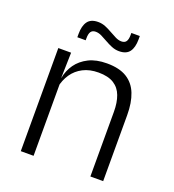

<svg xmlns="http://www.w3.org/2000/svg" viewBox="-123 -757 771 853"><g transform="rotate(20 262.5 -331.0)"><path d="M400 0V-306Q400 -349.5 388.2 -381Q376.5 -412.5 349.5 -429.5Q322.5 -446.5 277 -446.5Q235 -446.5 204 -430.5Q173 -414.5 154 -386.5Q135 -358.5 128 -322.5L115.5 -367.5H129Q135.5 -403.5 156.2 -432.8Q177 -462 212.2 -479.8Q247.5 -497.5 298 -497.5Q357 -497.5 392.5 -475.5Q428 -453.5 444.2 -412.2Q460.5 -371 460.5 -312V0ZM71 0V-487.5H131.5L128.5 -367L131.5 -364V0ZM328.5 -566.5Q310.5 -566.5 293.5 -573.5Q276.5 -580.5 261 -589.5Q245.5 -598.5 231 -605.5Q216.5 -612.5 203 -612.5Q187.5 -612.5 180.5 -602.5Q173.5 -592.5 173.5 -571.5V-561.5H134V-577.5Q134 -615.5 149 -636.2Q164 -657 198.5 -657Q217 -657 233.8 -650Q250.5 -643 266 -634Q281.5 -625 296 -618Q310.5 -611 323.5 -611Q339.5 -611 346.2 -621Q353 -631 353 -651.5V-661.5H393V-645.5Q393 -607.5 378 -587Q363 -566.5 328.5 -566.5Z"/></g></svg>

Font: Anek Odia Light
Style: Regular
Weight: 300
Designer: Yesha Goshar & Mahesh Sahu (Odia), Yesha Goshar (Latin)
Foundry: Ek Type
Version: Version 1.003